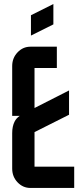

<svg xmlns="http://www.w3.org/2000/svg" viewBox="-20 -785 400 945"><path d="M132.3 -710 242.7 -765.1V-665L132.3 -609.9ZM319.8 -220.2 149.9 -134.8V35.2H345.2V140.1H129.9Q92.8 140.1 66.4 112.3Q40 84.5 40 44.9V-129.9Q40 -163.1 51.8 -186.5Q59.6 -202.6 77.1 -214.8H40V-460Q40 -499.5 66.4 -527.3Q92.8 -555.2 129.9 -555.2H259.8V-450.2H149.9V-253.4L319.8 -339.8Z"/></svg>

Font: Horta
Style: Regular
Weight: 600
Width: 3
Version: Version 0.11